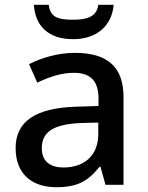

<svg xmlns="http://www.w3.org/2000/svg" viewBox="-20 -769 614 799"><path d="M453 -749H389C383 -697 337 -687 286 -687C226 -687 189 -694 183 -749H121C126 -662 181 -606 284 -606C385 -606 446 -664 453 -749ZM292 -549C220 -549 152 -528 101 -502L135 -425C181 -447 232 -466 287 -466C352 -466 390 -437 390 -358V-328L298 -325C127 -320 45 -263 45 -153C45 -41 117 10 214 10C304 10 347 -16 394 -75H398L419 0H494V-365C494 -491 427 -549 292 -549ZM317 -257 389 -259V-212C389 -118 327 -72 244 -72C191 -72 154 -96 154 -152C154 -215 194 -252 317 -257Z"/></svg>

Font: Noto Sans Malayalam Medium
Style: Regular
Weight: 500
Designer: Jelle Bosma - Monotype Design Team
Foundry: Monotype Imaging Inc.
Version: Version 2.104